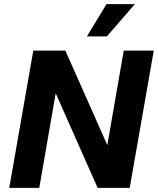

<svg xmlns="http://www.w3.org/2000/svg" viewBox="-20 -914 768 934"><path d="M25 0 142 -668H298L502 -208L582 -668H728L611 0H455L251 -460L171 0ZM403 -737 498 -894H636L500 -737Z"/></svg>

Font: Gantari
Style: Bold Italic
Weight: 700
Italic angle: -10°
Designer: Anugrah Pasau
Foundry: Lafontype
Version: Version 1.000; ttfautohint (v1.8.4.7-5d5b)